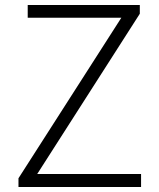

<svg xmlns="http://www.w3.org/2000/svg" viewBox="-20 -749 637 769"><path d="M54 0H545V-52H129L540 -694V-729H91V-678H466L54 -35Z"/></svg>

Font: Spoqa Han Sans Neo Light
Style: Regular
Weight: 300
Designer: [Spoqa Han Sans Neo] Dong-huui Kim ___ Younghwa Kang ___ Yujin Lee ___ [Noto Sans] Ryoko NISHIZUKA ____ (kana & ideograp
Foundry: Spoqa (http://www.spoqa-han-sans.com)
Version: Version 1.100;hotconv 1.0.109;makeotfexe 2.5.65596